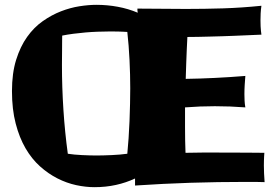

<svg xmlns="http://www.w3.org/2000/svg" viewBox="-20 -755 1143 799"><path d="M1080.1 -119.1Q1079.6 -112.3 1079.1 -104Q1078.6 -97.2 1078.4 -87.4Q1078.1 -77.6 1078.1 -65.9Q1078.1 -50.8 1078.9 -33.2Q1079.6 -15.6 1081.1 2.9Q1062.5 2 1042.5 2Q1022.5 2 1003.9 2Q887.2 2 772.7 5.6Q658.2 9.3 542 17.1V-12.2Q504.4 5.4 462.4 14.6Q420.4 23.9 373 23.9Q336.4 23.9 296.9 15.4Q257.3 6.8 219.2 -12.5Q181.2 -31.7 146.7 -62.5Q112.3 -93.3 86.4 -137.7Q60.5 -182.1 45.2 -241.2Q29.8 -300.3 29.8 -376Q29.8 -450.2 47.1 -505.9Q64.5 -561.5 92.8 -601.3Q121.1 -641.1 158 -667Q194.8 -692.9 233.9 -708Q272.9 -723.1 311 -729Q349.1 -734.9 380.9 -734.9Q426.8 -734.9 470.2 -726.8Q513.7 -718.8 553.2 -702.1Q552.2 -706.5 552 -710.9Q551.8 -715.3 551.8 -719.2Q602.5 -719.2 652.6 -718.5Q702.6 -717.8 753.9 -717.8Q831.1 -717.8 908.7 -720.2Q986.3 -722.7 1067.9 -731Q1065.4 -714.4 1064.7 -699Q1064 -683.6 1064 -669.9Q1064 -656.7 1064.5 -645.8Q1064.9 -634.8 1065.9 -627Q1066.9 -618.2 1067.9 -610.8Q1010.7 -607.9 955.1 -606Q931.2 -605 905.5 -604.2Q879.9 -603.5 854.2 -602.8Q828.6 -602.1 804.4 -601.6Q780.3 -601.1 759.8 -601.1Q758.8 -577.6 757.3 -550.3Q756.3 -526.9 755.1 -495.1Q753.9 -463.4 752.9 -426.8Q812.5 -427.7 873.3 -430.7Q934.1 -433.6 1001 -439Q999.5 -420.4 998.3 -401.6Q997.1 -382.8 997.1 -362.8Q997.1 -349.6 997.8 -335.9Q998.5 -322.3 1001 -308.1Q969.2 -310.5 937.5 -311.8Q905.8 -313 874 -313Q843.3 -313 812.5 -311.8Q781.7 -310.5 750 -308.1V-226.1Q750 -196.8 750.5 -169.7Q751 -142.6 752 -119.1Q783.7 -120.1 819.8 -120.1Q856 -120.1 892.1 -120.1Q928.7 -120.1 962.6 -119.9Q996.6 -119.6 1022.9 -119.6Q1053.2 -119.1 1080.1 -119.1ZM509.8 -115.2Q512.7 -144.5 515.1 -179.7Q517.6 -214.8 519 -251.5Q520.5 -288.1 521.2 -323.5Q522 -358.9 522 -388.2Q522 -444.3 519 -505.1Q516.1 -565.9 509.8 -622.1Q502.4 -622.6 492.2 -623Q481.9 -623.5 470.9 -623.8Q460 -624 449.7 -624Q439.5 -624 432.1 -624Q410.2 -624 385.5 -623Q360.8 -622.1 335.4 -619.9Q310.1 -617.7 285.4 -614.5Q260.7 -611.3 238.8 -606.9Q238.8 -596.2 238.5 -579.3Q238.3 -562.5 238.3 -544.7Q238.3 -526.9 238 -510.5Q237.8 -494.1 237.8 -483.9Q237.8 -392.6 243.9 -298.3Q250 -204.1 262.2 -115.2Q274.4 -113.3 289.8 -111.8Q305.2 -110.4 321.3 -109.6Q337.4 -108.9 353 -108.4Q368.7 -107.9 380.9 -107.9Q394.5 -107.9 411.1 -108.4Q427.7 -108.9 444.8 -109.6Q461.9 -110.4 478.8 -111.8Q495.6 -113.3 509.8 -115.2Z"/></svg>

Font: Galindo
Style: Regular
Weight: 400
Version: Version 1.000